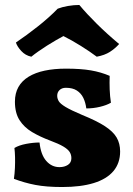

<svg xmlns="http://www.w3.org/2000/svg" viewBox="-20 -743 533 772"><path d="M421 -438Q420 -411 421 -383.5Q422 -356 426 -330Q409 -320 382 -313.5Q355 -307 327 -307Q324 -331 315 -349.5Q306 -368 289 -379Q272 -390 245 -390Q229 -390 219.5 -381Q210 -372 210 -358Q210 -347 216 -336.5Q222 -326 243.5 -313Q265 -300 310 -281Q369 -257 402 -235.5Q435 -214 449 -190Q463 -166 463 -134Q463 -87 436 -55Q409 -23 357 -7Q305 9 230 9Q166 9 122 0.5Q78 -8 36 -24Q39 -45 40 -67.5Q41 -90 40.5 -111Q40 -132 38 -148Q56 -159 85 -164.5Q114 -170 139 -170Q144 -121 166 -96Q188 -71 219 -71Q239 -71 253 -80Q267 -89 267 -107Q267 -121 260 -132Q253 -143 234.5 -154Q216 -165 181 -178Q141 -193 109 -212Q77 -231 58.5 -260Q40 -289 40 -334Q40 -368 54 -393Q68 -418 95 -434.5Q122 -451 160 -459Q198 -467 245 -467Q305 -467 345.5 -460Q386 -453 421 -438ZM106 -515Q82 -520 65.5 -538Q49 -556 44 -572Q87 -601 132.5 -637Q178 -673 212 -708Q230 -715 253.5 -719Q277 -723 299 -723Q330 -686 370 -646.5Q410 -607 459 -566Q443 -548 422 -534.5Q401 -521 369 -515Q341 -536 305 -558.5Q269 -581 235 -598Q222 -591 204.5 -581Q187 -571 169 -559.5Q151 -548 134.5 -536.5Q118 -525 106 -515Z"/></svg>

Font: Vollkorn Black
Style: Regular
Weight: 900
Designer: Friedrich Althausen
Foundry: Friedrich Althausen
Version: Version 5.000